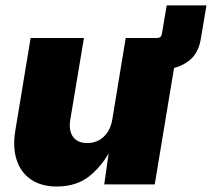

<svg xmlns="http://www.w3.org/2000/svg" viewBox="-20 -679 780 707"><path d="M505.4 -422.9 524.9 -539.1H558.1Q573.7 -539.1 576.2 -554.7L593.8 -659.2H740.2L719.7 -537.1Q710.4 -477.5 668.9 -450.2Q627.4 -422.9 574.7 -422.9ZM189 7.8Q131.8 7.8 94 -18.1Q56.2 -43.9 41.3 -90.1Q26.4 -136.2 36.1 -196.3L92.8 -539.1H289.1L238.8 -238.3Q232.4 -198.2 248.8 -175.3Q265.1 -152.3 301.8 -152.3Q325.7 -152.3 344.7 -162.8Q363.8 -173.3 376.5 -192.9Q389.2 -212.4 393.6 -239.7L442.9 -539.1H639.2L549.8 0H363.8L383.8 -140.1H394Q363.8 -77.1 314.5 -34.7Q265.1 7.8 189 7.8Z"/></svg>

Font: Inter 18pt Black
Style: Italic
Weight: 900
Italic angle: -9.3988°
Designer: Rasmus Andersson
Foundry: rsms
Version: Version 4.001;git-66647c0bb